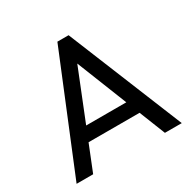

<svg xmlns="http://www.w3.org/2000/svg" viewBox="-154 -849 1004 1004"><g transform="rotate(-30 348.0 -347.0)"><path d="M30.5 0 315.2 -694H382.8L665.5 0H563.8L330.5 -587.2H365.8L130.5 0ZM165.8 -157V-239.2H531.2V-157Z"/></g></svg>

Font: Outfit Thin
Style: Regular
Weight: 100
Designer: Rodrigo Fuenzalida
Foundry: fragTYPE
Version: Version 1.000